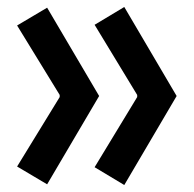

<svg xmlns="http://www.w3.org/2000/svg" viewBox="-20 -612 556 550"><path d="M336 -82 251 -133 373 -334V-340L251 -541L336 -592L486 -337ZM115 -84 29 -135 151 -334V-340L29 -539L115 -590L264 -337Z"/></svg>

Font: Ruda
Style: Bold
Weight: 700
Designer: Mariela Monsalve and Angelina Sanchez
Foundry: Mariela Monsalve and Angelina Sanchez
Version: Version 2.000